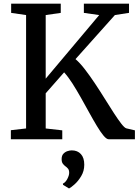

<svg xmlns="http://www.w3.org/2000/svg" viewBox="-20 -763 759 1052"><path d="M39.5 0V-49.6L122.9 -59.2V-680.5L41.1 -692.4V-743H312.9V-692.4L230.4 -680.5V-332L523.5 -680.5L439.5 -692.4V-743H686.9V-692.5L609.6 -680.6L393.7 -439.1Q418.6 -417.7 445.7 -382.4Q472.9 -347.1 500.7 -305.2Q528.6 -263.4 554.7 -221.2Q580.9 -179 604 -143.4Q627 -107.9 644.6 -85.2Q662.2 -62.6 672.1 -59.8L719.2 -48.8V0H575.6Q563.6 0 547.1 -20Q530.5 -40 510.7 -73Q490.8 -106 468.6 -146.4Q446.4 -186.8 423.2 -228.1Q400 -269.3 376.8 -305.8Q353.5 -342.2 331.3 -366.6L230.4 -251.8V-59.1L321.2 -48.8V0ZM441.7 139.7Q441.6 174.3 424.9 202Q408.3 229.7 388.4 247.2Q368.6 264.7 358.9 269.3H357.6L325.3 249.6L324.7 243.1Q339 236.4 349 217.2Q359 197.9 359 183.7Q359 168.4 352.3 160.7Q345.5 152.9 338.2 147.9Q330.5 142.4 324.1 133.7Q317.7 125.1 317.7 108.7Q317.7 89.5 327.6 79.1Q337.5 68.8 350.3 64.9Q363.2 61 371.5 61H373.9Q404.7 61 423.3 81.3Q441.9 101.7 441.7 139.7Z"/></svg>

Font: Merriweather Light
Style: Regular
Weight: 300
Designer: Eben Sorkin
Foundry: Eben Sorkin
Version: Version 2.100